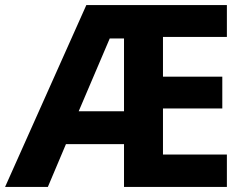

<svg xmlns="http://www.w3.org/2000/svg" viewBox="-23 -734 964 754"><path d="M868 0H464V-168H236L165 0H-3L316 -714H868V-589H617V-433H850V-308H617V-127H868ZM286 -297H464V-583H408Z"/></svg>

Font: Noto Sans Cherokee
Style: Regular
Weight: 400
Designer: Monotype Design Team
Foundry: Monotype Imaging Inc.
Version: Version 2.001